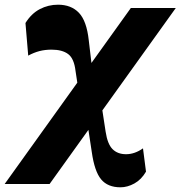

<svg xmlns="http://www.w3.org/2000/svg" viewBox="-69 -588 769 818"><path d="M-49.2 196 488.5 -554H680L142.2 196ZM444.2 210Q390 210 361.9 176.2Q333.7 142.5 322 59.5L297.5 -101.5L359.2 -169.5L381 -27Q389 26 410.6 47.5Q432.2 69 468 69Q505 69 540.2 44L553 143.3Q533.2 177.3 503.6 193.6Q474 210 444.2 210ZM268 -185.2 252.7 -286.5Q246.5 -338.8 221.4 -357.6Q196.2 -376.5 150.5 -376.5Q123 -376.5 99 -370.3Q75 -364 51.2 -351L39.5 -490Q64.5 -530.2 100.6 -549.1Q136.7 -568 178.2 -568Q234.2 -568 267.2 -533.5Q300.2 -499 309.2 -416.3L330.7 -234.2Z"/></svg>

Font: Savate ExtraLight
Style: Italic
Weight: 200
Italic angle: -11°
Designer: Max Esnée
Foundry: Plomb Type
Version: Version 2.000